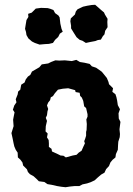

<svg xmlns="http://www.w3.org/2000/svg" viewBox="-20 -767 558 805"><path d="M255 18 237 16 219 13 197 8 179 5 166 -4 143 -7 132 -18 121 -28 105 -37 97 -46 93 -57 77 -73 74 -86 65 -98 55 -107 54 -127 46 -139 40 -153 37 -166 33 -186 28 -209 37 -238 35 -265 37 -276 41 -296 34 -307 40 -325 49 -338 46 -351 54 -371 56 -383 65 -391 69 -412 83 -421 88 -434 97 -446 107 -453 114 -467 133 -478 145 -485 155 -497 182 -501 194 -507 212 -514 229 -513 252 -514 281 -511 300 -516 315 -507 334 -504 356 -499 365 -489 383 -483 396 -474 407 -466 416 -455 428 -440 435 -423 437 -414 454 -397 451 -382 464 -372 468 -360 471 -346 474 -326 483 -309 477 -292 478 -270 485 -256 481 -225 483 -205 482 -192 476 -173 475 -159 474 -139 466 -121 464 -107 452 -97 443 -86 437 -71 425 -58 418 -43 404 -35 390 -23 377 -11 360 -3 345 2 326 6 313 13H294L274 15ZM256 -107 285 -115 301 -118 310 -127 322 -135 329 -151 336 -166 333 -175 337 -185 341 -198V-214L343 -222L344 -247L342 -266L347 -278V-288L341 -314L333 -321L329 -344L323 -358L316 -365L314 -378L297 -381L295 -389L266 -397L243 -395L223 -391L210 -376L202 -364L193 -359L190 -347L182 -337L177 -325L182 -310L179 -300L177 -284L172 -273L177 -260L172 -238L171 -216L180 -207L177 -191L184 -180L185 -166V-151L196 -143L198 -132L222 -121L234 -115L246 -114ZM340 -587 326 -596 314 -600 301 -611 289 -630 278 -648V-659L275 -678L277 -690L294 -706L298 -719L305 -728L328 -739L346 -743L364 -746L379 -747L394 -734L404 -725L416 -715L420 -706L431 -688L430 -675L431 -653L421 -638L418 -623L411 -615L403 -601L390 -599L380 -595L359 -591ZM146 -580 126 -587 114 -593 99 -606 91 -620 89 -633 85 -646 87 -659 91 -683 99 -696 98 -709 113 -714 130 -731 152 -734 180 -733 191 -730 204 -725 211 -712 225 -702 230 -694 232 -677 233 -668 238 -646 243 -634 231 -626 224 -612 211 -600 202 -587 185 -583 167 -582Z"/></svg>

Font: Winky Rough SemiBold
Style: Regular
Weight: 600
Designer: Simon Atzbach
Foundry: typofactur
Version: Version 1.206; ttfautohint (v1.8.4.7-5d5b)